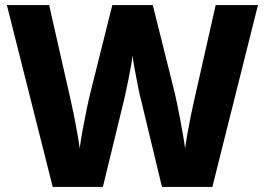

<svg xmlns="http://www.w3.org/2000/svg" viewBox="-20 -827 1040 754"><path d="M993 -807 814 -93H616L533 -438Q530 -448 525.5 -470Q521 -492 516 -518Q511 -544 506.5 -568.5Q502 -593 501 -609Q499 -593 494.5 -568.5Q490 -544 485 -518Q480 -492 475 -470Q470 -448 468 -438L384 -93H187L7 -807H173L258 -432Q263 -411 270 -376Q277 -341 283.5 -304.5Q290 -268 293 -244Q297 -276 305 -319.5Q313 -363 321.5 -403.5Q330 -444 336 -467L421 -807H580L665 -467Q669 -450 675 -422Q681 -394 687 -361.5Q693 -329 698.5 -298Q704 -267 707 -244Q710 -268 716.5 -304.5Q723 -341 730 -375.5Q737 -410 742 -431L827 -807Z"/></svg>

Font: Noto Sans Kannada UI ExtraBold
Style: Regular
Weight: 800
Designer: Jelle Bosma - Monotype Design Team
Foundry: Monotype Imaging Inc.
Version: Version 2.005; ttfautohint (v1.8.4.7-5d5b)